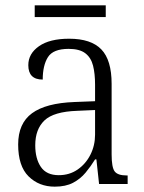

<svg xmlns="http://www.w3.org/2000/svg" viewBox="-20 -689 541 719"><path d="M185 10Q126 10 87 -28.5Q48 -67 48 -148Q48 -227 100 -265Q152 -303 259 -307L336 -310V-372Q336 -413 328.5 -443Q321 -473 299.5 -489.5Q278 -506 237 -506Q179 -506 159.5 -475Q140 -444 140 -391Q86 -391 86 -445Q86 -488 126 -516Q166 -544 239 -544Q321 -544 359.5 -504Q398 -464 398 -375V-111Q398 -62 409.5 -47Q421 -32 454 -32H458V0H351L341 -92H336Q320 -66 300.5 -42.5Q281 -19 253.5 -4.5Q226 10 185 10ZM200 -33Q240 -33 270.5 -54Q301 -75 318.5 -109.5Q336 -144 336 -185V-277L269 -274Q181 -271 146.5 -238Q112 -205 112 -145Q112 -95 133 -64Q154 -33 200 -33ZM110 -625V-669H376V-625Z"/></svg>

Font: Noto Serif Lao SemiCondensed Light
Style: Regular
Weight: 300
Width: 4
Designer: Monotype Design Team
Foundry: Monotype Imaging Inc.
Version: Version 2.003; ttfautohint (v1.8.4.7-5d5b)